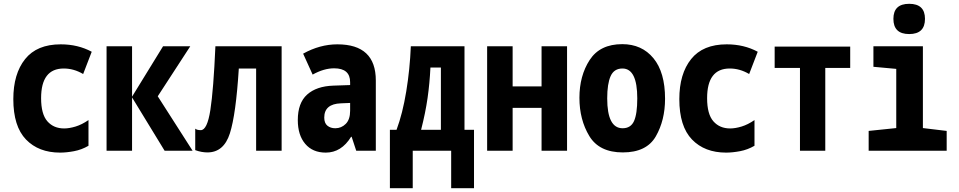

<svg xmlns="http://www.w3.org/2000/svg" viewBox="-20 -792 5040 1009"><path d="M296 10Q329 10 369 2.5Q409 -5 445 -26V-161Q410 -137 377 -127Q344 -117 317 -117Q262 -117 229 -154.5Q196 -192 196 -276Q196 -432 315 -432Q368 -432 417 -403L462 -520Q390 -559 299 -559Q174 -559 112 -481.5Q50 -404 50 -271Q50 -128 116.5 -59Q183 10 296 10Z M540 0V-549H674V-284L837 -549H980L809 -286L992 0H845L674 -280V0Z M1070 9Q1156 9 1188 -91Q1220 -191 1235 -432H1326V0H1460V-549H1112Q1102 -320 1085.5 -214Q1069 -108 1035 -108Q1015 -108 1006 -116V-3Q1039 9 1070 9Z M1692 10Q1774 10 1825 -73H1828L1852 0H1955V-369Q1955 -559 1753 -559Q1661 -559 1573 -510L1623 -400Q1682 -433 1736 -433Q1820 -433 1820 -360V-345L1732 -342Q1643 -339 1594 -295Q1545 -251 1545 -161Q1545 -82 1584 -36Q1623 10 1692 10ZM1742 -118Q1717 -118 1700.5 -131.5Q1684 -145 1684 -174Q1684 -246 1772 -249L1820 -251V-210Q1820 -164 1797 -141Q1774 -118 1742 -118Z M2029 197H2149V0H2351V197H2471V-110H2421V-549H2139Q2134 -428 2115 -312Q2096 -196 2064 -110H2029ZM2193 -110Q2216 -200 2227 -277Q2238 -354 2242 -437H2297V-110Z M2540 0V-549H2674V-338H2826V-549H2960V0H2826V-225H2674V0Z M3253 9Q3378 9 3426.5 -75.5Q3475 -160 3475 -273Q3475 -412 3414 -486Q3353 -560 3250 -560Q3133 -560 3079 -477Q3025 -394 3025 -278Q3025 -163 3077 -77Q3129 9 3253 9ZM3252 -118Q3171 -118 3171 -275Q3171 -352 3189 -392Q3207 -432 3251 -432Q3329 -432 3329 -275Q3329 -194 3312 -156Q3295 -118 3252 -118Z M3796 10Q3829 10 3869 2.5Q3909 -5 3945 -26V-161Q3910 -137 3877 -127Q3844 -117 3817 -117Q3762 -117 3729 -154.5Q3696 -192 3696 -276Q3696 -432 3815 -432Q3868 -432 3917 -403L3962 -520Q3890 -559 3799 -559Q3674 -559 3612 -481.5Q3550 -404 3550 -271Q3550 -128 3616.5 -59Q3683 10 3796 10Z M4184 0V-435H4051V-547H4448V-435H4317V0Z M4758 -613Q4841 -613 4841 -693Q4841 -772 4758 -772Q4675 -772 4675 -693Q4675 -613 4758 -613ZM4545 0H4955V-104L4830 -119V-549H4570V-441L4690 -430V-119L4545 -104Z"/></svg>

Font: Noto Sans Mono Condensed Extra
Style: Regular
Weight: 800
Width: 3
Designer: Monotype Design Team
Foundry: Monotype Imaging Inc.
Version: Version 1.900